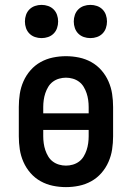

<svg xmlns="http://www.w3.org/2000/svg" viewBox="-20 -758 540 786"><path d="M250 8Q223 8 196.5 2.5Q170 -3 146.5 -16Q123 -29 105 -49.5Q87 -70 76 -95Q65 -120 61 -146.5Q57 -173 57 -200V-320Q57 -347 61 -373.5Q65 -400 76 -425Q87 -450 105 -470.5Q123 -491 146.5 -504Q170 -517 196.5 -522.5Q223 -528 250 -528Q277 -528 303.5 -522.5Q330 -517 353.5 -504Q377 -491 395 -470.5Q413 -450 424 -425Q435 -400 439 -373.5Q443 -347 443 -320V-200Q443 -173 439 -146.5Q435 -120 424 -95Q413 -70 395 -49.5Q377 -29 353.5 -16Q330 -3 303.5 2.5Q277 8 250 8ZM157 -294H343V-320Q343 -334 341 -348.5Q339 -363 334.5 -376.5Q330 -390 322.5 -402.5Q315 -415 303.5 -423.5Q292 -432 278 -436Q264 -440 250 -440Q236 -440 222 -436Q208 -432 196.5 -423.5Q185 -415 177.5 -402.5Q170 -390 165.5 -376.5Q161 -363 159 -348.5Q157 -334 157 -320ZM250 -80Q264 -80 278 -84Q292 -88 303.5 -96.5Q315 -105 322.5 -117.5Q330 -130 334.5 -143.5Q339 -157 341 -171.5Q343 -186 343 -200V-226H157V-200Q157 -186 159 -171.5Q161 -157 165.5 -143.5Q170 -130 177.5 -117.5Q185 -105 196.5 -96.5Q208 -88 222 -84Q236 -80 250 -80ZM350 -602Q336 -602 323 -606.5Q310 -611 300.5 -620.5Q291 -630 286.5 -643Q282 -656 282 -670Q282 -684 286.5 -697Q291 -710 300.5 -719.5Q310 -729 323 -733.5Q336 -738 350 -738Q364 -738 377 -733.5Q390 -729 399.5 -719.5Q409 -710 413.5 -697Q418 -684 418 -670Q418 -656 413.5 -643Q409 -630 399.5 -620.5Q390 -611 377 -606.5Q364 -602 350 -602ZM150 -602Q136 -602 123 -606.5Q110 -611 100.5 -620.5Q91 -630 86.5 -643Q82 -656 82 -670Q82 -684 86.5 -697Q91 -710 100.5 -719.5Q110 -729 123 -733.5Q136 -738 150 -738Q164 -738 177 -733.5Q190 -729 199.5 -719.5Q209 -710 213.5 -697Q218 -684 218 -670Q218 -656 213.5 -643Q209 -630 199.5 -620.5Q190 -611 177 -606.5Q164 -602 150 -602Z"/></svg>

Font: Iosevka Curly Slab Semibold
Style: Regular
Weight: 600
Monospace: yes
Designer: Belleve Invis
Foundry: Belleve Invis
Version: Version 22.1.2; ttfautohint (v1.8.4)